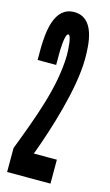

<svg xmlns="http://www.w3.org/2000/svg" viewBox="-116 -786 477 830"><g transform="rotate(15 122.0 -371.5)"><path d="M92 -502V-553C92 -565 93 -643 109 -643C123 -643 126 -576 126 -553C123 -409 66 -263 7 -107V0H201V-107H98C143 -228 206 -427 206 -560C206 -624 202 -743 109 -743C19 -743 10 -626 9 -553V-502Z"/></g></svg>

Font: League Gothic Condensed
Style: Regular
Weight: 400
Width: 3
Designer: Tyler Finck
Foundry: The League of Moveable Type
Version: Version 1.001;PS 001.001;hotconv 1.0.56;makeotf.lib2.0.21325